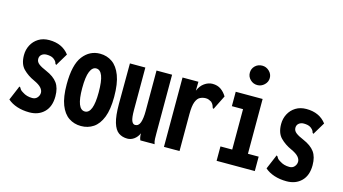

<svg xmlns="http://www.w3.org/2000/svg" viewBox="-78 -966 2257 1262"><g transform="rotate(15 1050.0 -335.5)"><path d="M174 11Q128 11 90 -1.5Q52 -14 26 -37L64 -127L67 -136L74 -133Q78 -125 83 -118.5Q88 -112 102 -104Q130 -85 168 -85Q190 -85 202.5 -100Q215 -115 215 -133Q215 -150 200.5 -166.5Q186 -183 151 -199Q106 -219 74.5 -251Q43 -283 43 -344Q43 -381 59.5 -412.5Q76 -444 106.5 -463Q137 -482 179 -482Q268 -482 315 -420L270 -345L265 -336L258 -341Q256 -349 252 -356Q248 -363 235 -373Q225 -380 212.5 -382.5Q200 -385 187 -385Q167 -385 153.5 -374Q140 -363 140 -344Q140 -324 158 -310Q176 -296 210 -282Q264 -259 288.5 -225.5Q313 -192 313 -135Q313 -65 274.5 -27Q236 11 174 11Z M525 10Q478 10 441.5 -14.5Q405 -39 384.5 -92Q364 -145 364 -231Q364 -365 409.5 -423.5Q455 -482 525 -482Q572 -482 608.5 -456.5Q645 -431 666 -376Q687 -321 687 -231Q687 -145 666 -92Q645 -39 608.5 -14.5Q572 10 525 10ZM525 -89Q581 -89 581 -233Q581 -310 567 -346Q553 -382 525 -382Q499 -382 484 -346Q469 -310 469 -233Q469 -89 525 -89Z M841 11Q806 11 781 -6.5Q756 -24 742.5 -69Q729 -114 729 -195L730 -471H835V-183Q835 -129 843.5 -109Q852 -89 867 -89Q891 -89 901 -117Q911 -145 911 -196V-471H1017V-73Q1017 -53 1017.5 -35Q1018 -17 1024 0H927Q923 -9 921 -19.5Q919 -30 919 -46Q907 -19 886 -4Q865 11 841 11Z M1088 -471H1196L1195 -410Q1209 -445 1235.5 -463.5Q1262 -482 1290 -482Q1324 -482 1347.5 -465.5Q1371 -449 1387 -422L1343 -334L1339 -325L1332 -328Q1329 -336 1326 -345Q1323 -354 1311 -366Q1303 -371 1293 -375Q1283 -379 1272 -379Q1252 -379 1234 -370.5Q1216 -362 1205 -334.5Q1194 -307 1194 -249V1H1088Z M1446 0V-98H1526V-373H1450V-471H1633V-98H1706V0ZM1575 -550Q1547 -550 1527 -569.5Q1507 -589 1507 -616Q1507 -644 1526.5 -663Q1546 -682 1575 -682Q1602 -682 1622.5 -662.5Q1643 -643 1643 -616Q1643 -589 1622.5 -569.5Q1602 -550 1575 -550Z M1924 11Q1878 11 1840 -1.5Q1802 -14 1776 -37L1814 -127L1817 -136L1824 -133Q1828 -125 1833 -118.5Q1838 -112 1852 -104Q1880 -85 1918 -85Q1940 -85 1952.5 -100Q1965 -115 1965 -133Q1965 -150 1950.5 -166.5Q1936 -183 1901 -199Q1856 -219 1824.5 -251Q1793 -283 1793 -344Q1793 -381 1809.5 -412.5Q1826 -444 1856.5 -463Q1887 -482 1929 -482Q2018 -482 2065 -420L2020 -345L2015 -336L2008 -341Q2006 -349 2002 -356Q1998 -363 1985 -373Q1975 -380 1962.5 -382.5Q1950 -385 1937 -385Q1917 -385 1903.5 -374Q1890 -363 1890 -344Q1890 -324 1908 -310Q1926 -296 1960 -282Q2014 -259 2038.5 -225.5Q2063 -192 2063 -135Q2063 -65 2024.5 -27Q1986 11 1924 11Z"/></g></svg>

Font: Inconsolata ExtraCondensed Black
Style: Regular
Weight: 900
Width: 2
Monospace: yes
Designer: Raph Levien, Cyreal, Brenton Simpson
Foundry: Raph Levien, Cyreal, Google
Version: Version 3.001; ttfautohint (v1.8.2.53-6de2)